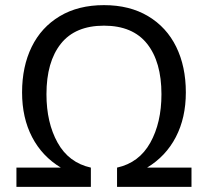

<svg xmlns="http://www.w3.org/2000/svg" viewBox="-20 -728 810 748"><path d="M436 -75Q522 -94 565.5 -172Q609 -250 609 -361Q609 -487 553 -557.5Q497 -628 385 -628Q273 -628 217 -557.5Q161 -487 161 -361Q161 -250 204.5 -172Q248 -94 334 -75V0H44V-75H217Q144 -119 105 -194Q66 -269 66 -368Q66 -469 103.5 -545.5Q141 -622 213 -665Q285 -708 385 -708Q485 -708 557 -665Q629 -622 666.5 -545.5Q704 -469 704 -368Q704 -269 665 -194Q626 -119 553 -75H726V0H436Z"/></svg>

Font: AmikoRegular
Style: Regular
Weight: 400
Designer: Pablo Impallari, Rodrigo Fuenzalida, Andres Torresi
Foundry: Impallari Type
Version: Version 1.000; ttfautohint (v1.3)